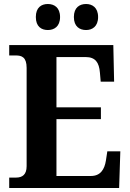

<svg xmlns="http://www.w3.org/2000/svg" viewBox="-20 -939 650 959"><path d="M410 -789C440 -789 470 -806 470 -854C470 -902 440 -919 410 -919C378 -919 349 -902 349 -854C349 -806 378 -789 410 -789ZM219 -789C250 -789 280 -806 280 -854C280 -902 250 -919 219 -919C187 -919 159 -902 159 -854C159 -806 187 -789 219 -789ZM26 0H575L581 -183H516L509 -137C502 -93 482 -60 434 -60H262V-344H484V-403H262V-654H408C457 -654 475 -626 479 -577L483 -531H550L546 -714H26V-662H59C88 -662 113 -654 113 -600V-109C113 -67 92 -52 60 -52H26Z"/></svg>

Font: Noto Serif Hebrew SemiCondensed
Style: Bold
Weight: 700
Width: 4
Designer: Monotype Design Team
Foundry: Monotype Imaging Inc.
Version: Version 2.004